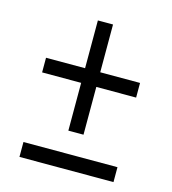

<svg xmlns="http://www.w3.org/2000/svg" viewBox="-91 -647 646 722"><g transform="rotate(15 232.5 -286.0)"><path d="M50 0V-58H416V0ZM202 -143V-329H50V-386H202V-572H261V-386H416V-329H261V-143Z"/></g></svg>

Font: Noto Serif Condensed
Style: Regular
Weight: 400
Width: 3
Designer: Monotype Design Team
Foundry: Monotype Imaging Inc.
Version: Version 2.015